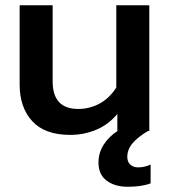

<svg xmlns="http://www.w3.org/2000/svg" viewBox="-20 -500 655 733"><path d="M555 128V200Q521 213 468 213Q418 213 387 189.5Q356 166 356 121Q356 83 376 52Q396 21 429 0H428V-65Q394 -24 347 -4.5Q300 15 248 15Q151 15 103 -37.5Q55 -90 55 -177V-480H181V-189Q181 -84 279 -84Q322 -84 360 -104.5Q398 -125 424 -166V-480H550V0H545Q505 24 485.5 47.5Q466 71 466 99Q466 118 477.5 128.5Q489 139 507 139Q533 139 555 128Z"/></svg>

Font: Prompt Medium
Style: Regular
Weight: 500
Designer: Katatrad Team
Foundry: CadsonDemak
Version: Version 1.000